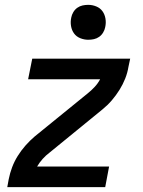

<svg xmlns="http://www.w3.org/2000/svg" viewBox="-20 -772 590 792"><path d="M10 0 16 -33Q21 -58 30 -82Q39 -106 53 -128.5Q67 -151 85 -171.5Q103 -192 123 -209L342 -387Q357 -399 370.5 -413.5Q384 -428 393 -445H96L113 -530H517L510 -497Q506 -472 496.5 -448Q487 -424 473 -401.5Q459 -379 441.5 -358.5Q424 -338 403 -321L185 -143Q169 -131 156 -116.5Q143 -102 133 -85H430L414 0ZM344 -608Q327 -608 311 -614.5Q295 -621 285.5 -634Q276 -647 273 -664.5Q270 -682 274 -700Q276 -711 282.5 -722Q289 -733 299 -740Q309 -747 320.5 -749.5Q332 -752 344 -752Q361 -752 377 -745.5Q393 -739 402.5 -726Q412 -713 415 -695.5Q418 -678 414 -660Q412 -649 405.5 -638Q399 -627 389 -620Q379 -613 367.5 -610.5Q356 -608 344 -608Z"/></svg>

Font: Lode Dark
Style: Bold Italic
Weight: 700
Italic angle: -11°
Monospace: yes
Designer: Belleve Invis
Foundry: Belleve Invis
Version: Version 29.2.0; ttfautohint (v1.8.3)